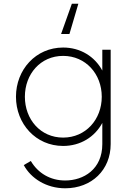

<svg xmlns="http://www.w3.org/2000/svg" viewBox="-20 -794 704 1034"><path d="M331 220C474 220 576 121 576 -18V-526H531V-414C490 -490 413 -538 320 -538C173 -538 66 -419 66 -273C66 -127 173 -8 320 -8C413 -8 490 -56 531 -132V-18C531 118 430 178 331 178C251 178 185 139 146 73L108 95C146 166 229 220 331 220ZM114 -273C114 -395 198 -493 320 -493C441 -493 528 -396 528 -273C528 -150 441 -53 320 -53C198 -53 114 -151 114 -273ZM309 -611H354L402 -774H367Z"/></svg>

Font: Mluvka ExtraLight
Style: Regular
Weight: 200
Designer: Modified by Jiří Krblich, Original typeface by Gumpita Rahayu
Foundry: Gumpita Rahayu & Jiří Krblich
Version: Version 2.000;Glyphs 3.1.1 (3134)